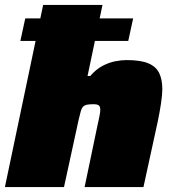

<svg xmlns="http://www.w3.org/2000/svg" viewBox="-21 -763 708 783"><path d="M62 -596 82 -688H522L502 -596ZM-1 0 155 -743H397L336 -453H347Q370 -480 396.5 -494Q423 -508 448.5 -513Q474 -518 495 -518Q553 -518 584.5 -504.5Q616 -491 628.5 -464.5Q641 -438 641 -399Q641 -377 635.5 -340.5Q630 -304 622 -266L564 0H324L376 -249Q380 -266 384 -286Q388 -306 388 -314Q388 -329 381.5 -333.5Q375 -338 360 -338Q344 -338 334 -336Q324 -334 318 -328Q312 -322 308.5 -309.5Q305 -297 300 -276L240 0Z"/></svg>

Font: Saira Expanded Black
Style: Italic
Weight: 900
Width: 7
Italic angle: -12°
Designer: Hector Gatti with collaboration of the Omnibus-Type team
Foundry: Omnibus-Type
Version: Version 1.101